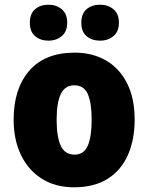

<svg xmlns="http://www.w3.org/2000/svg" viewBox="-20 -787 633 817"><path d="M553 -278Q553 -193 524.5 -128Q496 -63 438.5 -26.5Q381 10 295 10Q216 10 158 -26.5Q100 -63 69 -128Q38 -193 38 -278Q38 -409 104.5 -486Q171 -563 298 -563Q373 -563 430.5 -530Q488 -497 520.5 -433Q553 -369 553 -278ZM221 -277Q221 -205 238.5 -167Q256 -129 297 -129Q337 -129 353.5 -167Q370 -205 370 -278Q370 -350 353.5 -387Q337 -424 296 -424Q257 -424 239 -387.5Q221 -351 221 -277ZM107 -690Q107 -729 129.5 -748Q152 -767 186 -767Q220 -767 243 -747.5Q266 -728 266 -690Q266 -653 243 -633.5Q220 -614 186 -614Q152 -614 129.5 -633Q107 -652 107 -690ZM326 -690Q326 -729 348.5 -748Q371 -767 406 -767Q440 -767 463 -747.5Q486 -728 486 -690Q486 -653 463 -633.5Q440 -614 406 -614Q371 -614 348.5 -633Q326 -652 326 -690Z"/></svg>

Font: Noto Sans Khmer UI SemiCondensed Black
Style: Regular
Weight: 900
Width: 4
Designer: Danh Hong and the Monotype Design Team
Foundry: Monotype Imaging Inc.
Version: Version 2.002; ttfautohint (v1.8.4.7-5d5b)